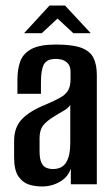

<svg xmlns="http://www.w3.org/2000/svg" viewBox="-20 -666 406 694"><path d="M132 8Q107 8 84.5 1Q62 -6 46.5 -28.5Q31 -51 31 -98V-157Q31 -206 59.5 -235.5Q88 -265 145 -288Q178 -302 197.5 -313Q217 -324 226 -339Q235 -354 235 -380V-405Q235 -424 227.5 -434Q220 -444 208.5 -448.5Q197 -453 182 -453Q149 -453 138.5 -433Q128 -413 128 -369V-327H43V-378Q43 -415 53 -443.5Q63 -472 93 -488.5Q123 -505 182 -505Q243 -505 274.5 -493Q306 -481 318 -456.5Q330 -432 330 -394V0H236V-57Q226 -26 196.5 -9Q167 8 132 8ZM171 -55Q205 -55 219.5 -79.5Q234 -104 234 -148V-287Q227 -275 209 -265Q191 -255 174 -244Q149 -229 136 -212.5Q123 -196 123 -167V-120Q123 -93 129.5 -78.5Q136 -64 147.5 -59.5Q159 -55 171 -55ZM67 -546 159 -646H215L308 -546H245L188 -599L131 -546Z"/></svg>

Font: Alumni Sans Thin SemiBold
Style: Regular
Weight: 600
Version: Version 1.018